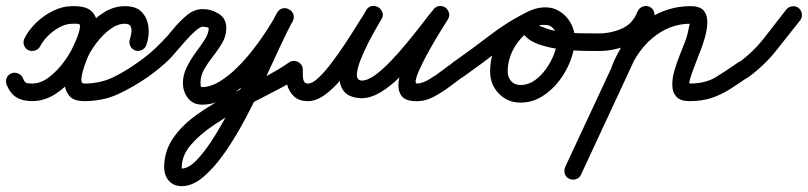

<svg xmlns="http://www.w3.org/2000/svg" viewBox="-50 -315 2755 655"><path d="M46 -144Q35 -150 31.5 -162Q28 -174 34 -185Q48 -213 74 -238Q100 -263 132 -278.5Q164 -294 196 -294Q240 -295 259 -279.5Q278 -264 280.5 -238.5Q283 -213 274 -183.5Q265 -154 253 -127Q236 -92 207 -56Q178 -20 140 5Q102 30 59 30Q27 30 6 17Q-15 4 -27 -25Q-32 -37 -27.5 -48.5Q-23 -60 -11 -65Q0 -69 11.5 -64.5Q23 -60 28 -49Q33 -36 38.5 -33Q44 -30 59 -30Q89 -30 116.5 -51Q144 -72 165.5 -100.5Q187 -129 198 -153Q204 -166 210 -179.5Q216 -193 220 -208Q225 -228 221.5 -231.5Q218 -235 197 -234Q176 -234 154 -222.5Q132 -211 114 -193Q96 -175 87 -157Q81 -146 69 -142.5Q57 -139 46 -144ZM393 -181Q396 -190 398 -203Q400 -216 395.5 -225Q391 -234 376 -234Q351 -234 326 -215.5Q301 -197 281.5 -171.5Q262 -146 252 -126Q251 -124 245 -109Q239 -94 233.5 -75.5Q228 -57 227.5 -43.5Q227 -30 237 -30Q291 -30 334 -50.5Q377 -71 420 -102Q430 -109 442 -106.5Q454 -104 462 -94Q469 -84 466.5 -72Q464 -60 454 -52Q403 -17 352 6.5Q301 30 237 30Q199 30 184 9Q169 -12 170 -42.5Q171 -73 180 -103.5Q189 -134 199 -154Q215 -185 242 -217.5Q269 -250 303.5 -272Q338 -294 376 -294Q415 -294 434 -273.5Q453 -253 456.5 -222.5Q460 -192 449 -161Q445 -150 434 -144.5Q423 -139 411 -143Q400 -147 394.5 -158Q389 -169 393 -181Z M412 -60Q405 -70 407.5 -82Q410 -94 420 -102Q463 -131 502 -172Q520 -190 541.5 -216.5Q563 -243 588 -263.5Q613 -284 642 -284Q671 -284 696.5 -268Q722 -252 722 -219Q722 -193 708.5 -169.5Q695 -146 677.5 -124Q660 -102 647 -79.5Q634 -57 634 -32Q634 -29 634.5 -23.5Q635 -18 640 -18Q668 -18 698.5 -36.5Q729 -55 759 -84.5Q789 -114 815.5 -148.5Q842 -183 862.5 -215Q883 -247 895 -271Q902 -284 914 -286Q926 -288 936 -283Q946 -277 950.5 -266Q955 -255 948 -242Q930 -209 905 -155Q880 -101 850.5 -37.5Q821 26 787.5 89Q754 152 718 204Q682 256 644.5 288Q607 320 570 320Q542 320 526 301.5Q510 283 510 256Q510 201 540.5 156.5Q571 112 621 76.5Q671 41 729 11Q787 -19 841.5 -46.5Q896 -74 936 -102Q946 -109 958 -106.5Q970 -104 978 -94Q985 -84 982.5 -72Q980 -60 970 -52Q938 -30 888 -4.5Q838 21 783 50Q728 79 679.5 111.5Q631 144 600.5 180Q570 216 570 256Q570 260 570 260Q594 260 623.5 228.5Q653 197 684 146.5Q715 96 746.5 35.5Q778 -25 806 -85.5Q834 -146 857.5 -195Q881 -244 896 -272Q903 -284 914.5 -286.5Q926 -289 936 -283Q946 -278 950.5 -267Q955 -256 949 -243Q933 -213 908.5 -175Q884 -137 853.5 -99Q823 -61 787.5 -29Q752 3 714.5 22.5Q677 42 640 42Q608 42 591 19.5Q574 -3 574 -32Q574 -59 587 -85.5Q600 -112 617.5 -135.5Q635 -159 648.5 -180Q662 -201 662 -219Q662 -221 653.5 -222.5Q645 -224 642 -224Q633 -224 616.5 -209.5Q600 -195 582 -174.5Q564 -154 548.5 -136Q533 -118 526 -111Q492 -79 454 -52Q444 -45 432 -47.5Q420 -50 412 -60Z M983 -77Q983 -70 983 -58.5Q983 -47 986.5 -38.5Q990 -30 1001 -30Q1016 -30 1037.5 -50.5Q1059 -71 1083 -103Q1107 -135 1130 -170Q1153 -205 1171.5 -235Q1190 -265 1200 -280Q1208 -293 1219.5 -294.5Q1231 -296 1241 -290Q1250 -284 1254.5 -273Q1259 -262 1251 -249Q1248 -244 1235 -221.5Q1222 -199 1206.5 -169Q1191 -139 1179.5 -109.5Q1168 -80 1167.5 -60.5Q1167 -41 1185 -40Q1185 -40 1184.5 -40Q1184 -40 1184 -40Q1184 -40 1183.5 -40Q1183 -40 1183 -40Q1204 -40 1230 -59Q1256 -78 1284.5 -108Q1313 -138 1340.5 -171.5Q1368 -205 1391 -235Q1414 -265 1429 -283Q1438 -294 1449.5 -294.5Q1461 -295 1470 -289Q1478 -283 1481.5 -271.5Q1485 -260 1478 -249Q1473 -241 1458 -217Q1443 -193 1424.5 -161Q1406 -129 1391 -99Q1376 -69 1370 -49Q1364 -29 1374 -30Q1392 -31 1414.5 -44.5Q1437 -58 1458.5 -74.5Q1480 -91 1495 -101Q1505 -109 1517 -106.5Q1529 -104 1536 -94Q1544 -84 1541.5 -72Q1539 -60 1529 -53Q1509 -38 1483.5 -19Q1458 0 1431 14.5Q1404 29 1378 30Q1336 32 1321 13.5Q1306 -5 1310 -36.5Q1314 -68 1329.5 -105.5Q1345 -143 1365 -179Q1385 -215 1402.5 -242.5Q1420 -270 1427 -280Q1434 -292 1446 -292.5Q1458 -293 1468 -286Q1477 -279 1480.5 -268Q1484 -257 1476 -246Q1456 -222 1430.5 -188Q1405 -154 1374.5 -118Q1344 -82 1312 -50.5Q1280 -19 1247 0.5Q1214 20 1183 20Q1183 20 1183 20Q1183 20 1183 20Q1182 20 1182 20Q1182 20 1182 20Q1143 18 1126 -0.5Q1109 -19 1108.5 -48Q1108 -77 1118.5 -111Q1129 -145 1144.5 -178Q1160 -211 1175.5 -238Q1191 -265 1199 -280Q1207 -293 1219 -294Q1231 -295 1240 -290Q1250 -284 1254.5 -272.5Q1259 -261 1251 -249Q1237 -226 1216 -191Q1195 -156 1169 -118Q1143 -80 1115 -46Q1087 -12 1057.5 9Q1028 30 1001 30Q970 30 953 14Q936 -2 929.5 -26.5Q923 -51 923 -77Q923 -90 932 -98.5Q941 -107 953 -107Q966 -107 974.5 -98Q983 -89 983 -77Z M1495 -102Q1558 -146 1621 -194.5Q1684 -243 1753 -276Q1767 -283 1777.5 -277.5Q1788 -272 1793 -262Q1798 -252 1795 -240Q1792 -228 1779 -222Q1736 -202 1709 -160Q1682 -118 1682 -71Q1682 -51 1694 -38Q1706 -25 1726 -25Q1752 -25 1774.5 -41Q1797 -57 1814 -81.5Q1831 -106 1841 -133Q1851 -160 1851 -183Q1851 -199 1840 -214.5Q1829 -230 1811 -230Q1806 -230 1798.5 -230Q1791 -230 1790 -228Q1790 -228 1790 -228Q1790 -228 1790 -228Q1790 -228 1790 -228Q1790 -228 1790 -228Q1790 -227 1791.5 -226.5Q1793 -226 1801 -223Q1828 -211 1861.5 -206.5Q1895 -202 1929.5 -201.5Q1964 -201 1993 -201Q2005 -201 2014 -192Q2023 -183 2023 -171Q2023 -159 2014 -150Q2005 -141 1993 -141Q1976 -141 1941.5 -141.5Q1907 -142 1866.5 -146.5Q1826 -151 1791.5 -162.5Q1757 -174 1739.5 -194.5Q1722 -215 1734 -248Q1734 -248 1734 -248Q1734 -248 1734 -248Q1734 -248 1734 -248Q1734 -248 1734 -248Q1742 -273 1765 -281.5Q1788 -290 1811 -290Q1839 -290 1862 -274.5Q1885 -259 1898 -234.5Q1911 -210 1911 -183Q1911 -147 1896.5 -109Q1882 -71 1857 -38.5Q1832 -6 1798.5 14.5Q1765 35 1726 35Q1681 35 1651.5 4Q1622 -27 1622 -71Q1622 -136 1658.5 -193Q1695 -250 1754 -277Q1767 -283 1778 -277.5Q1789 -272 1793 -262Q1798 -252 1795.5 -240.5Q1793 -229 1780 -223Q1713 -190 1651.5 -142.5Q1590 -95 1529 -52Q1519 -45 1506.5 -47.5Q1494 -50 1487 -60Q1480 -70 1482.5 -82.5Q1485 -95 1495 -102Z M1963 -171Q1963 -183 1971.5 -192Q1980 -201 1993 -201Q2034 -201 2071.5 -217.5Q2109 -234 2125 -276Q2130 -287 2141.5 -292Q2153 -297 2164 -292Q2176 -288 2180.5 -276.5Q2185 -265 2181 -253Q2158 -195 2105.5 -168Q2053 -141 1993 -141Q1981 -141 1972 -149.5Q1963 -158 1963 -171ZM2166 -292Q2177 -286 2181 -274.5Q2185 -263 2180 -252Q2118 -119 2056 14.5Q1994 148 1932 281Q1927 292 1915.5 296Q1904 300 1892 295Q1881 290 1877 278.5Q1873 267 1878 255Q1940 122 2002 -11Q2064 -144 2126 -277Q2131 -288 2142.5 -292.5Q2154 -297 2166 -292ZM2054 -49Q2043 -53 2038 -64.5Q2033 -76 2037 -88Q2055 -136 2086.5 -178Q2118 -220 2160 -249Q2227 -294 2305 -294Q2339 -294 2351.5 -278Q2364 -262 2363 -237Q2362 -212 2354.5 -186.5Q2347 -161 2340 -143Q2336 -132 2328.5 -113.5Q2321 -95 2314 -75.5Q2307 -56 2303.5 -43Q2300 -30 2303 -30Q2356 -30 2391.5 -51.5Q2427 -73 2468 -102Q2478 -109 2490 -106.5Q2502 -104 2510 -94Q2517 -84 2514.5 -72Q2512 -60 2502 -52Q2470 -30 2440.5 -11Q2411 8 2378 19Q2345 30 2303 30Q2271 30 2257.5 15Q2244 0 2243.5 -23.5Q2243 -47 2250.5 -73.5Q2258 -100 2268 -124.5Q2278 -149 2284 -165Q2292 -184 2296 -201.5Q2300 -219 2304 -239Q2304 -240 2305 -237Q2306 -234 2305 -234Q2245 -234 2194 -199Q2159 -175 2133.5 -140Q2108 -105 2093 -66Q2089 -55 2077.5 -50Q2066 -45 2054 -49Z M2468 -100Q2518 -136 2556.5 -185Q2595 -234 2632 -282Q2640 -292 2652.5 -293.5Q2665 -295 2674 -288Q2684 -280 2685.5 -267.5Q2687 -255 2680 -246Q2639 -194 2597.5 -142Q2556 -90 2502 -51Q2492 -44 2480 -46Q2468 -48 2461 -58Q2453 -68 2455 -80.5Q2457 -93 2468 -100Z"/></svg>

Font: FRB American Cursive Guidelines Arrows
Style: Bold Italic
Weight: 700
Italic angle: -25°
Version: Version 2.0;Modular Font Editor K font №1